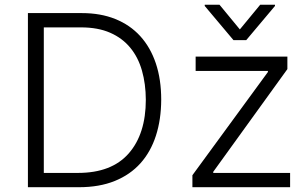

<svg xmlns="http://www.w3.org/2000/svg" viewBox="-20 -782 1288 802"><path d="M96.6 0V-727.3H322.4Q400.2 -727.3 461.6 -702.6Q523.1 -677.9 565.7 -631.2Q608.3 -584.5 630.9 -517.4Q653.4 -450.3 653.4 -365.4Q653.1 -283 631.4 -215.6Q609.7 -148.1 566.8 -100.1Q523.8 -52.2 459.5 -26.1Q395.2 0 309.7 0ZM305.8 -59.7Q446.4 -59.7 517.8 -141.3Q589.1 -223 589.1 -365.4Q588.8 -431.5 573 -487Q557.2 -542.6 524.1 -582.7Q491.1 -622.9 440.2 -645.2Q389.2 -667.6 318.5 -667.6H163V-59.7ZM783.7 -50.1 1099.1 -481.2V-485.8H797.2V-545.5H1180.4V-493.3L870.7 -64.3V-59.7H1191.8V0H783.7ZM835.2 -757.1V-762.1H897L981.9 -659.1L1066.8 -762.1H1128.6V-757.1L1008.5 -614.3H955.3Z"/></svg>

Font: Inter P Light
Style: Regular
Weight: 300
Designer: Rasmus Andersson
Foundry: rsms
Version: Version 3.018;git-588b23468